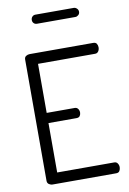

<svg xmlns="http://www.w3.org/2000/svg" viewBox="-101 -1000 710 1060"><g transform="rotate(-10 254.0 -470.0)"><path d="M142 -395H299Q311 -395 317.5 -386Q324 -377 324 -365Q324 -355 318.5 -346.5Q313 -338 299 -338H142V-61H462Q474 -61 480.5 -51.5Q487 -42 487 -30Q487 -19 481.5 -9.5Q476 0 462 0H106Q95 0 85.5 -6.5Q76 -13 76 -26V-706Q76 -719 85.5 -725Q95 -731 106 -731H462Q476 -731 481.5 -722Q487 -713 487 -702Q487 -689 480.5 -679.5Q474 -670 462 -670H142ZM150 -914Q150 -925 157 -932.5Q164 -940 175 -940H390Q399 -940 407 -932.5Q415 -925 415 -914Q415 -903 407 -896Q399 -889 390 -889H175Q164 -889 157 -896Q150 -903 150 -914Z"/></g></svg>

Font: Dosis
Style: Book
Weight: 400
Designer: EdgarTolentino, PabloImpallari, IginoMarini
Foundry: EdgarTolentino, PabloImpallari, IginoMarini
Version: Version 1.007